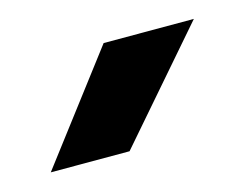

<svg xmlns="http://www.w3.org/2000/svg" viewBox="-40 -764 329 259"><g transform="rotate(-15 125.0 -635.0)"><path d="M119 -710H245L115 -560H5Z"/></g></svg>

Font: Retni Sans
Style: Bold
Weight: 700
Designer: Vitaly Kuzmin
Foundry: ParaType Ltd.
Version: Version 1.00;March 2, 2019;FontCreator 11.5.0.2425 64-bit; t